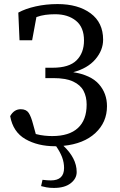

<svg xmlns="http://www.w3.org/2000/svg" viewBox="-20 -704 590 944"><path d="M251 15Q166 15 105 -20Q44 -55 30 -133Q49 -167 82 -167Q109 -167 121 -149Q133 -131 143 -92L156 -45Q179 -39 199.5 -37Q220 -35 237 -35Q320 -35 363 -74.5Q406 -114 406 -190Q406 -228 391 -257Q376 -286 340 -303Q304 -320 242 -320H203V-371H239Q320 -371 356.5 -407.5Q393 -444 393 -505Q393 -570 353.5 -602Q314 -634 251 -634Q226 -634 203.5 -631Q181 -628 159 -620L138 -506H76L70 -642Q104 -661 155 -672.5Q206 -684 263 -684Q364 -684 425.5 -638.5Q487 -593 487 -509Q487 -457 449 -412.5Q411 -368 340 -349Q427 -335 466.5 -290Q506 -245 506 -182Q506 -103 449 -50Q392 3 292 13Q323 42 340 74.5Q357 107 357 142Q357 174 327.5 197Q298 220 245 220Q224 220 208 217Q192 214 182 211L189 180Q213 183 230 183Q295 183 295 122Q295 95 285.5 69.5Q276 44 256 15Z"/></svg>

Font: Source Serif Pro
Style: Regular
Weight: 400
Designer: Frank Grießhammer
Foundry: Adobe Systems Incorporated
Version: Version 3.001;hotconv 1.0.111;makeotfexe 2.5.65597